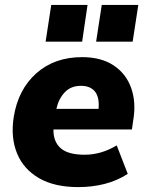

<svg xmlns="http://www.w3.org/2000/svg" viewBox="-20 -752 592 783"><path d="M23 0ZM299 11Q202 11 139 -25.5Q76 -62 49.5 -126.5Q23 -191 36 -275Q54 -387 128 -453Q202 -519 315 -519Q392 -519 443 -485.5Q494 -452 515 -393Q536 -334 523 -259L518 -224H198Q197 -175 227 -148Q257 -121 325 -121Q358 -121 390 -130Q422 -139 456 -159L501 -43Q458 -15 407 -2Q356 11 299 11ZM310 -402Q269 -402 244 -375.5Q219 -349 210 -308H382Q386 -356 367 -379Q348 -402 310 -402ZM372 -582 395 -732H544L521 -582ZM166 -582 189 -732H337L315 -582Z"/></svg>

Font: Winston ExtraBold
Style: Italic
Weight: 800
Italic angle: -9°
Designer: Original fonts by Vernon Adams / Changes by Cristiano Sobral
Foundry: Original fonts by Vernon Adams / Changes by Cristiano Sobral
Version: Version 2.503;July 17, 2020;FontCreator 13.0.0.2655 64-bit